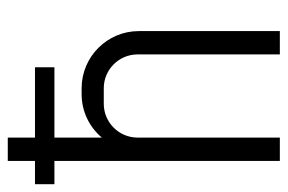

<svg xmlns="http://www.w3.org/2000/svg" viewBox="-143 -597 740 494"><g transform="rotate(-90 227.0 -350.0)"><path d="M0 -630V-580H301V-630ZM394 0V-363C394 -444 328 -510 247 -510H232C187 -510 147 -490 120 -458V-700H60V0H120V-366C120 -414 159 -453 207 -453H247C295 -453 334 -414 334 -366V0Z"/></g></svg>

Font: Abel
Style: Regular
Weight: 400
Designer: Matthew Desmond
Foundry: Matthew Desmond
Version: Version 1.002